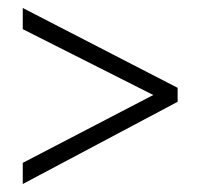

<svg xmlns="http://www.w3.org/2000/svg" viewBox="-20 -597 501 481"><path d="M37 -189 364 -359 37 -524V-577L425 -377V-342L37 -136Z"/></svg>

Font: Noto Sans Lao Condensed Light
Style: Regular
Weight: 300
Width: 3
Designer: Monotype Design Team
Foundry: Monotype Imaging Inc.
Version: Version 2.003; ttfautohint (v1.8.4.7-5d5b)